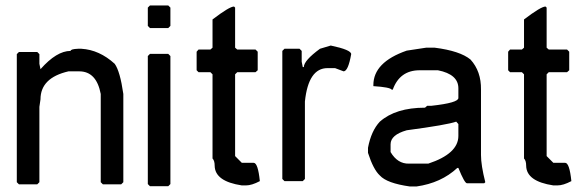

<svg xmlns="http://www.w3.org/2000/svg" viewBox="-20 -677 2136 697"><path d="M263.7 -500H275.4Q340.8 -496.1 396.5 -445.3Q416 -418 427.7 -335.9V-15.6L419.9 -7.8H353.5L345.7 -15.6V-335.9Q330.1 -418 267.6 -418H228.5Q127 -394.5 127 -316.4L123 -289.1V-15.6L115.2 -7.8H48.8L41 -15.6V-480.5L48.8 -488.3H115.2L123 -480.5V-445.3L127 -425.8Q185.5 -492.2 236.3 -492.2Q236.3 -499 263.7 -500Z M524.4 -657.2H590.8L598.6 -649.4V-583L590.8 -575.2H524.4L516.6 -583V-649.4ZM524.4 -481.4H590.8L598.6 -473.6V-8.8L590.8 -1H524.4L516.6 -8.8V-473.6Z M829.6 -653.3 833.5 -649.4V-503.9L841.3 -497.1H907.7L915.5 -489.3V-421.9L907.7 -415H841.3L833.5 -407.2V-110.4L857.9 -85.9H900.9Q916.5 -85.9 923.3 -19.5Q894 -3.9 872.6 -3.9H857.9Q760.3 -18.6 759.3 -75.2Q759.3 -93.8 751.5 -101.6V-407.2L743.7 -415H700.7L693.8 -421.9V-489.3L700.7 -497.1H743.7L751.5 -503.9V-606.4Q813 -653.3 829.6 -653.3Z M1180.7 -511.7Q1254.9 -496.1 1254.9 -480.5Q1244.1 -418.9 1227.5 -418L1196.3 -429.7H1168.9Q1099.6 -429.7 1086.9 -308.6V-27.3L1079.1 -19.5H1012.7L1004.9 -27.3V-492.2L1012.7 -500H1067.4L1075.2 -492.2V-453.1L1079.1 -433.6H1083Q1083 -457 1141.6 -500Z M1526.9 -503.9H1558.1Q1649.9 -492.2 1688 -460.9Q1727.1 -418 1726.1 -351.6V-114.3Q1726.1 -77.1 1741.7 -15.6L1737.8 -11.7H1675.3Q1666.5 -11.7 1644 -67.4H1640.1Q1581.5 -12.7 1491.7 0H1468.3Q1384.3 -11.7 1358.9 -40Q1335.4 -61.5 1315.9 -122.1V-140.6Q1327.6 -202.1 1358.9 -235.4Q1416.5 -286.1 1522.9 -286.1L1530.8 -293H1546.4Q1644 -303.7 1644 -321.3V-356.4Q1644 -407.2 1569.8 -421.9H1503.4Q1431.2 -421.9 1405.8 -351.6H1401.9Q1396 -360.4 1335.4 -364.3V-368.2Q1335.4 -451.2 1456.5 -493.2ZM1397.9 -153.3V-125Q1423.3 -82 1464.4 -83H1534.7Q1644 -119.1 1644 -183.6V-226.6L1636.2 -235.4Q1603 -223.6 1456.5 -204.1Q1397.9 -187.5 1397.9 -153.3Z M1960.4 -653.3 1964.4 -649.4V-503.9L1972.2 -497.1H2038.6L2046.4 -489.3V-421.9L2038.6 -415H1972.2L1964.4 -407.2V-110.4L1988.8 -85.9H2031.7Q2047.4 -85.9 2054.2 -19.5Q2024.9 -3.9 2003.4 -3.9H1988.8Q1891.1 -18.6 1890.1 -75.2Q1890.1 -93.8 1882.3 -101.6V-407.2L1874.5 -415H1831.5L1824.7 -421.9V-489.3L1831.5 -497.1H1874.5L1882.3 -503.9V-606.4Q1943.8 -653.3 1960.4 -653.3Z"/></svg>

Font: Dehalvi Khush Khat
Style: Regular
Weight: 400
Version: Version 002.500